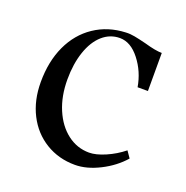

<svg xmlns="http://www.w3.org/2000/svg" viewBox="-101 -609 692 716"><g transform="rotate(20 244.5 -251.5)"><path d="M45 -234Q45 -316 74 -378.5Q103 -441 156.5 -477Q210 -513 280 -516Q297 -517 315.5 -513.5Q334 -510 362 -503Q407 -490 432 -490V-339H391Q381 -398 345.5 -443.5Q310 -489 267 -489Q228 -489 198 -462.5Q168 -436 151.5 -387.5Q135 -339 135 -277Q135 -211 157 -159Q179 -107 217.5 -77.5Q256 -48 304 -48Q331 -48 368 -64Q405 -80 436 -105L454 -79Q419 -39 367.5 -13Q316 13 270 13Q205 13 153.5 -18.5Q102 -50 73.5 -106Q45 -162 45 -234Z"/></g></svg>

Font: Wittgenstein
Style: Regular
Weight: 400
Designer: Jörg Drees
Foundry: Jörg Drees
Version: Version 1.003;Glyphs 3.1.2 (3151)